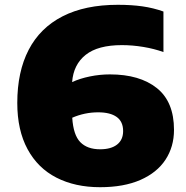

<svg xmlns="http://www.w3.org/2000/svg" viewBox="-20 -770 776 800"><path d="M705 -229Q705 -158.5 669.5 -104.5Q634 -50.5 564.8 -20.2Q495.5 10 397 10Q293 10 215.2 -29.8Q137.5 -69.5 94.8 -148.5Q52 -227.5 52 -341Q52 -471 99.5 -562.5Q147 -654 240.8 -702Q334.5 -750 471 -750Q528 -750 573.5 -743.5Q619 -737 661 -722V-553Q622.5 -567 577 -574.5Q531.5 -582 488 -582Q388 -582 337 -541.5Q286 -501 280.5 -428Q313 -443 354.5 -451.5Q396 -460 438 -460Q562 -460 633.5 -403Q705 -346 705 -229ZM493 -224Q493 -263.5 466 -282.8Q439 -302 389 -302Q333 -302 281 -279.5Q285.5 -207.5 314.5 -177.8Q343.5 -148 397 -148Q443 -148 468 -167.8Q493 -187.5 493 -224Z"/></svg>

Font: Encode Sans Expanded Black
Style: Regular
Weight: 900
Width: 7
Designer: Multiple Designers
Foundry: Impallari Type
Version: Version 2.000